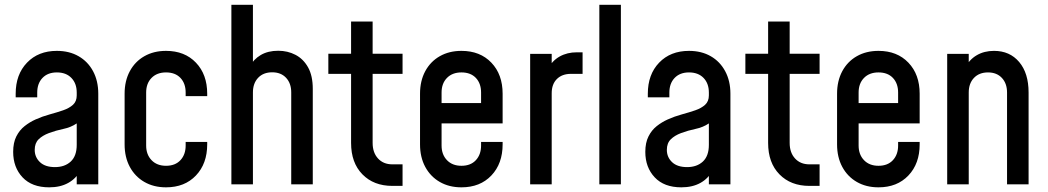

<svg xmlns="http://www.w3.org/2000/svg" viewBox="-20 -770 4377 802"><path d="M185.5 12.5Q113.5 12.5 74.2 -29.2Q35 -71 35 -135.5Q35 -174 48.2 -200.2Q61.5 -226.5 82.8 -243.2Q104 -260 128.5 -271Q157.5 -284 187.8 -292.2Q218 -300.5 243.5 -309.2Q269 -318 284.8 -332.2Q300.5 -346.5 300.5 -371.5V-383.5Q300.5 -421.5 278.2 -444.5Q256 -467.5 217.5 -467.5Q179.5 -467.5 157.5 -444.5Q135.5 -421.5 135.5 -383.5V-363.5H45.5V-378.5Q45.5 -459 92.8 -508.2Q140 -557.5 217.5 -557.5Q269.5 -557.5 308.2 -535.2Q347 -513 368.8 -472.5Q390.5 -432 390.5 -378.5V0H300.5V-78.5L316 -58.5Q298.5 -24.5 265.2 -6Q232 12.5 185.5 12.5ZM209.5 -72Q250.5 -72 275.5 -95.2Q300.5 -118.5 300.5 -165V-254.5Q276 -238 244.8 -231.5Q213.5 -225 184 -214Q157.5 -204 141.2 -188Q125 -172 125 -144Q125 -113.5 146.8 -92.8Q168.5 -72 209.5 -72Z M673.5 12.5Q622 12.5 583 -10Q544 -32.5 522.2 -73Q500.5 -113.5 500.5 -167V-378.5Q500.5 -432 522.2 -472.5Q544 -513 583 -535.2Q622 -557.5 673.5 -557.5Q751.5 -557.5 798.5 -508.2Q845.5 -459 845.5 -378.5V-368.5H755.5V-383.5Q755.5 -421.5 733.8 -444.5Q712 -467.5 673.5 -467.5Q635.5 -467.5 613 -444.5Q590.5 -421.5 590.5 -383.5V-162Q590.5 -124.5 613 -101Q635.5 -77.5 673.5 -77.5Q712 -77.5 733.8 -101Q755.5 -124.5 755.5 -162V-177H845.5V-167Q845.5 -86.5 798.5 -37Q751.5 12.5 673.5 12.5Z M946.5 0V-750H1036.5V-469.5L1021 -489.5Q1039 -522.5 1069.2 -540.2Q1099.5 -558 1142 -558Q1181.5 -558 1214.2 -541Q1247 -524 1266.8 -488.8Q1286.5 -453.5 1286.5 -399V0H1196.5V-384Q1196.5 -422 1175 -445Q1153.5 -468 1117 -468Q1080 -468 1058.2 -445Q1036.5 -422 1036.5 -384V0Z M1619 6.5Q1541 6.5 1493.8 -41.8Q1446.5 -90 1446.5 -173V-461.5H1351.5V-545.5H1446.5V-680H1536.5V-545.5H1661.5V-461.5H1536.5V-173Q1536.5 -132.5 1559 -108Q1581.5 -83.5 1619 -83.5H1661.5V6.5Z M1907.5 12.5Q1856 12.5 1817 -10Q1778 -32.5 1756.2 -73Q1734.5 -113.5 1734.5 -167V-378.5Q1734.5 -432 1756.2 -472.5Q1778 -513 1817 -535.2Q1856 -557.5 1907.5 -557.5Q1985.5 -557.5 2032.5 -508.2Q2079.5 -459 2079.5 -378.5V-254.5H1809.5V-339.5H1989.5V-383.5Q1989.5 -421.5 1967.8 -444.5Q1946 -467.5 1907.5 -467.5Q1869.5 -467.5 1847 -444.5Q1824.5 -421.5 1824.5 -383.5V-162Q1824.5 -124.5 1847 -101Q1869.5 -77.5 1907.5 -77.5Q1946 -77.5 1967.8 -101Q1989.5 -124.5 1989.5 -162V-177H2079.5V-167Q2079.5 -86.5 2032.5 -37Q1985.5 12.5 1907.5 12.5Z M2194.5 0V-545H2284.5V-463L2268.5 -482Q2286.5 -516.5 2317.8 -534Q2349 -551.5 2389.5 -551.5H2413.5V-461.5H2365Q2328 -461.5 2306.2 -440Q2284.5 -418.5 2284.5 -380.5V0Z M2483.5 0V-750H2573.5V0Z M2826 12.5Q2754 12.5 2714.8 -29.2Q2675.5 -71 2675.5 -135.5Q2675.5 -174 2688.8 -200.2Q2702 -226.5 2723.2 -243.2Q2744.5 -260 2769 -271Q2798 -284 2828.2 -292.2Q2858.5 -300.5 2884 -309.2Q2909.5 -318 2925.2 -332.2Q2941 -346.5 2941 -371.5V-383.5Q2941 -421.5 2918.8 -444.5Q2896.5 -467.5 2858 -467.5Q2820 -467.5 2798 -444.5Q2776 -421.5 2776 -383.5V-363.5H2686V-378.5Q2686 -459 2733.2 -508.2Q2780.5 -557.5 2858 -557.5Q2910 -557.5 2948.8 -535.2Q2987.5 -513 3009.2 -472.5Q3031 -432 3031 -378.5V0H2941V-78.5L2956.5 -58.5Q2939 -24.5 2905.8 -6Q2872.5 12.5 2826 12.5ZM2850 -72Q2891 -72 2916 -95.2Q2941 -118.5 2941 -165V-254.5Q2916.5 -238 2885.2 -231.5Q2854 -225 2824.5 -214Q2798 -204 2781.8 -188Q2765.5 -172 2765.5 -144Q2765.5 -113.5 2787.2 -92.8Q2809 -72 2850 -72Z M3361 6.5Q3283 6.5 3235.8 -41.8Q3188.5 -90 3188.5 -173V-461.5H3093.5V-545.5H3188.5V-680H3278.5V-545.5H3403.5V-461.5H3278.5V-173Q3278.5 -132.5 3301 -108Q3323.5 -83.5 3361 -83.5H3403.5V6.5Z M3649.5 12.5Q3598 12.5 3559 -10Q3520 -32.5 3498.2 -73Q3476.5 -113.5 3476.5 -167V-378.5Q3476.5 -432 3498.2 -472.5Q3520 -513 3559 -535.2Q3598 -557.5 3649.5 -557.5Q3727.5 -557.5 3774.5 -508.2Q3821.5 -459 3821.5 -378.5V-254.5H3551.5V-339.5H3731.5V-383.5Q3731.5 -421.5 3709.8 -444.5Q3688 -467.5 3649.5 -467.5Q3611.5 -467.5 3589 -444.5Q3566.5 -421.5 3566.5 -383.5V-162Q3566.5 -124.5 3589 -101Q3611.5 -77.5 3649.5 -77.5Q3688 -77.5 3709.8 -101Q3731.5 -124.5 3731.5 -162V-177H3821.5V-167Q3821.5 -86.5 3774.5 -37Q3727.5 12.5 3649.5 12.5Z M3936.5 0V-545H4026.5V-467.5L4010.5 -485.5Q4028.5 -521 4059.8 -539.2Q4091 -557.5 4132 -557.5Q4198 -557.5 4237.2 -511Q4276.5 -464.5 4276.5 -383.5V0H4186.5V-383.5Q4186.5 -421.5 4165 -444.5Q4143.5 -467.5 4107 -467.5Q4070 -467.5 4048.2 -444.5Q4026.5 -421.5 4026.5 -383.5V0Z"/></svg>

Font: Mohave Light Medium
Style: Regular
Weight: 500
Version: Version 2.003